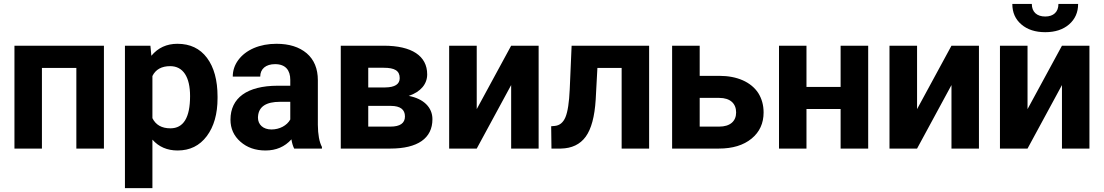

<svg xmlns="http://www.w3.org/2000/svg" viewBox="-20 -763 5668 986"><path d="M513.7 -528.3H54.2V0H195.3V-414.1H372.1V0H513.7Z M1097.2 -266.6C1097.2 -351.1 1079.1 -417.5 1043 -465.8C1006.8 -514.2 956.1 -538.1 891.1 -538.1C835.9 -538.1 791.5 -517.6 757.3 -476.6L752.4 -528.3H621.6V203.1H762.7V-45.9C795.4 -8.8 838.9 9.8 892.1 9.8C955.1 9.8 1004.9 -14.6 1042 -64C1078.6 -112.8 1097.2 -177.7 1097.2 -259.3ZM956.1 -269.5C956.1 -159.2 922.4 -104 855 -104C810.5 -104 779.8 -121.6 762.7 -156.2V-372.6C779.3 -406.2 809.6 -423.3 854 -423.3C920.4 -423.3 956.1 -367.7 956.1 -269.5Z M1633.3 0V-8.3C1619.6 -34.2 1612.8 -71.8 1612.3 -122.1V-351.1C1612.3 -410.2 1593.3 -456.5 1555.2 -489.3C1516.6 -522 1464.8 -538.1 1399.9 -538.1C1356.9 -538.1 1318.4 -530.8 1283.7 -516.1C1249 -501 1222.7 -480.5 1203.6 -454.6C1184.6 -428.7 1175.3 -400.4 1175.3 -369.6H1316.4C1316.4 -409.2 1345.2 -433.6 1392.6 -433.6C1446.8 -433.6 1470.7 -401.9 1470.7 -353V-322.8H1405.8C1249 -322.3 1163.6 -260.3 1163.6 -148.4C1163.6 -103 1180.7 -64.9 1214.8 -35.2C1248.5 -5.4 1291.5 9.8 1343.3 9.8C1397.9 9.8 1442.4 -9.3 1476.6 -47.4C1479.5 -28.3 1484.4 -12.7 1490.7 0ZM1374 -98.1C1331.1 -98.1 1304.7 -123.5 1304.7 -158.7L1305.2 -167C1309.6 -215.8 1347.2 -240.2 1418 -240.2H1470.7V-149.4C1453.6 -118.2 1415.5 -98.1 1374 -98.1Z M1984.4 0C2125 0 2200.7 -52.7 2200.7 -150.9C2200.7 -211.9 2154.8 -256.3 2079.1 -270.5C2141.1 -291.5 2173.8 -332 2173.8 -380.9C2173.8 -476.1 2094.7 -528.3 1950.7 -528.3H1730V0ZM1871.1 -415H1950.7C2005.9 -415 2032.7 -400.4 2032.7 -361.8C2032.7 -330.6 2007.8 -314.5 1958.5 -314H1871.1ZM1988.3 -219.2C2035.6 -218.8 2059.6 -200.7 2059.6 -165C2059.6 -130.4 2034.7 -112.8 1984.9 -112.8H1871.1V-219.2Z M2428.2 -202.6V-528.3H2286.6V0H2428.2L2605 -326.2V0H2746.1V-528.3H2605Z M2915.5 -528.3 2905.8 -304.2C2902.8 -236.8 2895.5 -189 2883.8 -161.1C2872.1 -133.3 2853.5 -118.2 2828.1 -116.2L2810.5 -114.7L2812 0H2859.9C2916.5 -1 2959 -21.5 2987.8 -61C3016.6 -100.6 3033.7 -164.1 3039.1 -251L3047.9 -414.1H3172.4V0H3313.5V-528.3Z M3573.2 -528.3H3431.6V0H3671.4C3742.2 0 3798.3 -17.1 3839.8 -51.3C3880.9 -85 3901.4 -129.9 3901.4 -185.5C3901.4 -223.1 3892.1 -256.3 3874 -285.2C3836.9 -341.8 3765.6 -373.5 3674.3 -373.5H3573.2ZM3673.3 -260.3C3730.5 -260.3 3760.3 -231 3760.3 -185.5C3760.3 -140.6 3729.5 -112.8 3673.3 -112.8H3573.2V-260.3Z M4438.5 -528.3H4296.9V-316.4H4121.6V-528.3H3980.5V0H4121.6V-203.1H4296.9V0H4438.5Z M4689.5 -202.6V-528.3H4547.9V0H4689.5L4866.2 -326.2V0H5007.3V-528.3H4866.2Z M5415.5 -742.7C5415.5 -701.7 5390.1 -678.2 5347.7 -678.2C5304.7 -678.2 5278.8 -701.7 5278.8 -742.7H5178.7C5178.7 -698.7 5194.3 -663.6 5225.6 -637.2C5256.3 -610.8 5297.4 -597.7 5347.7 -597.7C5397.9 -597.7 5439 -610.8 5470.2 -637.7C5501 -664.6 5516.6 -699.2 5516.6 -742.7ZM5256.8 -202.6V-528.3H5115.2V0H5256.8L5433.6 -326.2V0H5574.7V-528.3H5433.6Z"/></svg>

Font: Roboto
Style: Bold
Weight: 700
Designer: Google
Version: Version 2.137; 2017